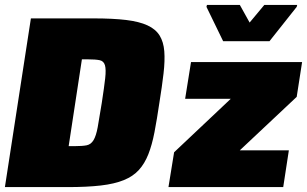

<svg xmlns="http://www.w3.org/2000/svg" viewBox="-22 -763 1252 783"><path d="M0 0ZM0 0ZM-2 0 104 -688H359Q439 -688 492.5 -681.5Q546 -675 579.5 -659.5Q613 -644 629 -618Q645 -592 648 -554Q651 -516 645 -464Q639 -412 628 -344Q618 -276 608 -224Q598 -172 583 -134Q568 -96 544.5 -70Q521 -44 483 -28.5Q445 -13 389 -6.5Q333 0 253 0ZM258 -167H282Q314 -167 331.5 -170.5Q349 -174 359.5 -191.5Q370 -209 376.5 -244.5Q383 -280 393 -343Q403 -408 407 -444Q411 -480 406 -497Q401 -514 384.5 -517.5Q368 -521 336 -521H312ZM665 0 688 -142 919 -360H733L757 -510H1210L1188 -368L956 -150H1156L1133 0ZM820 -595ZM888 -595 820 -735 822 -743H956L996 -671L1056 -743H1190L1188 -735L1077 -595Z"/></svg>

Font: Azeri Sans Black
Style: Italic
Weight: 900
Designer: Hector Gatti & Omnibus-Type (original fonts) / Cristiano Sobral (main changes and remastering)
Foundry: Omnibus-Type
Version: Version 0.07;August 21, 2020;FontCreator 13.0.0.2681 64-bit;